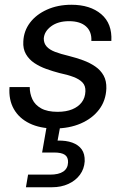

<svg xmlns="http://www.w3.org/2000/svg" viewBox="-20 -528 528 807"><path d="M209 12Q148 12 104 -9.5Q60 -31 38 -70Q16 -109 20 -162H105Q105 -135 116 -111Q127 -87 153 -72.5Q179 -58 222 -58Q258 -58 283.5 -68.5Q309 -79 323.5 -98Q338 -117 339 -144Q340 -167 327 -181Q314 -195 289 -204.5Q264 -214 230 -221Q203 -228 175 -238Q147 -248 124.5 -263Q102 -278 89 -300.5Q76 -323 78 -354Q80 -398 106 -432.5Q132 -467 177.5 -487.5Q223 -508 280 -508Q359 -508 405.5 -468.5Q452 -429 448 -356H364Q366 -395 341.5 -417Q317 -439 270 -439Q224 -439 195 -417.5Q166 -396 164 -366Q164 -346 176 -332.5Q188 -319 211.5 -310Q235 -301 269 -293Q301 -285 329.5 -274.5Q358 -264 380.5 -248.5Q403 -233 415.5 -210.5Q428 -188 427 -156Q425 -105 396.5 -67.5Q368 -30 319.5 -9Q271 12 209 12ZM89 259 98 206H190Q227 206 246 193Q265 180 266 155Q267 133 253 123Q239 113 207 113H157L178 -7H235L222 63Q258 62 284 71.5Q310 81 323.5 100Q337 119 336 150Q334 182 316 206.5Q298 231 267.5 245Q237 259 199 259Z"/></svg>

Font: DM Sans 28pt
Style: Italic
Weight: 400
Italic angle: -10°
Version: Version 4.004;gftools[0.9.30]